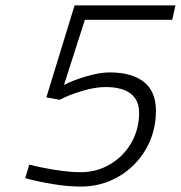

<svg xmlns="http://www.w3.org/2000/svg" viewBox="-20 -680 667 708"><path d="M73 -23 88 -73Q130 -62 184 -53.5Q238 -45 278 -45Q337 -45 386.5 -74.5Q436 -104 464.5 -154Q493 -204 493 -264Q493 -311 461.5 -335Q430 -359 369 -359Q331 -359 282.5 -344.5Q234 -330 200 -312L151 -321L255 -660H627L615 -607H293L216 -367Q252 -385 300 -399Q348 -413 384 -413Q466 -413 510.5 -378Q555 -343 555 -271Q555 -194 518 -130Q481 -66 417.5 -29Q354 8 278 8Q230 8 173 -1.5Q116 -11 73 -23Z"/></svg>

Font: Cairo Light
Style: Italic
Weight: 300
Italic angle: -13°
Designer: Mohamed Gaber, Accademia di Belle Arti di Urbino and others
Foundry: Kief Type Foundry, Accademia di Belle Arti di Urbino and others
Version: Version 3.011